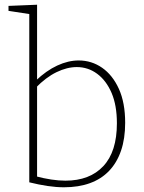

<svg xmlns="http://www.w3.org/2000/svg" viewBox="-20 -786 610 813"><path d="M251 7Q218 7 181 1.5Q144 -4 104 -14V-738L114 -725L16 -740V-761L137 -766V-438L131 -444Q176 -487 222.5 -508.5Q269 -530 313 -530Q368 -530 412.5 -499Q457 -468 483.5 -409.5Q510 -351 510 -266Q510 -199 492.5 -148Q475 -97 442 -62.5Q409 -28 361 -10.5Q313 7 251 7ZM257 -21Q360 -21 417.5 -82.5Q475 -144 475 -264Q475 -340 452.5 -392.5Q430 -445 391.5 -473.5Q353 -502 305 -502Q264 -502 219.5 -480.5Q175 -459 131 -414L137 -432V-27L130 -40Q201 -21 257 -21Z"/></svg>

Font: Bitter Thin ExtraLight
Style: Regular
Weight: 250
Version: Version 2.002